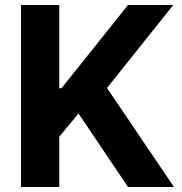

<svg xmlns="http://www.w3.org/2000/svg" viewBox="-20 -748 730 768"><path d="M64 0H217V-201L294 -294L492 0H676L408 -396L673 -728H492L226 -395H217V-728H64Z"/></svg>

Font: Wafeq
Style: Bold
Weight: 700
Designer: Rasmus Andersson & Azza Alameddine
Foundry: Google & TypeTogether
Version: Version 3.000;FEAKit 1.0